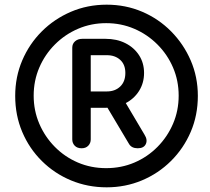

<svg xmlns="http://www.w3.org/2000/svg" viewBox="-20 -801 899 821"><path d="M329 -167Q310 -167 299.5 -178Q289 -189 289 -205V-597Q289 -614 301 -624.5Q313 -635 332 -635H431Q479 -635 516 -616.5Q553 -598 574.5 -565Q596 -532 596 -489Q596 -446 574.5 -412Q553 -378 515.5 -359Q478 -340 431 -340H368V-205Q368 -189 357.5 -178Q347 -167 329 -167ZM569 -167Q543 -167 532 -185L429 -358L505 -382L598 -225Q612 -203 603.5 -185Q595 -167 569 -167ZM368 -410H437Q472 -410 494 -431Q516 -452 516 -489Q516 -525 494 -545Q472 -565 437 -565H368ZM436 0Q355 0 284 -29.5Q213 -59 159 -112.5Q105 -166 75 -237Q45 -308 45 -391Q45 -472 75 -542.5Q105 -613 158.5 -666.5Q212 -720 283 -750.5Q354 -781 436 -781Q517 -781 587.5 -751Q658 -721 711.5 -667Q765 -613 795.5 -542.5Q826 -472 826 -391Q826 -308 795.5 -237Q765 -166 711 -112.5Q657 -59 586.5 -29.5Q516 0 436 0ZM434 -82Q499 -82 555 -106Q611 -130 653.5 -173Q696 -216 720 -272Q744 -328 744 -392Q744 -456 720 -512Q696 -568 653 -611Q610 -654 554 -678Q498 -702 434 -702Q370 -702 314 -678Q258 -654 215 -611Q172 -568 148 -512Q124 -456 124 -392Q124 -328 148 -272Q172 -216 214.5 -173Q257 -130 313 -106Q369 -82 434 -82Z"/></svg>

Font: Comfortaa
Style: Bold
Weight: 700
Designer: Johan Aakerlund
Foundry: Johan Aakerlund
Version: Version 3.104; ttfautohint (v1.8.1.43-b0c9)